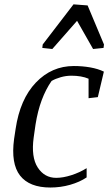

<svg xmlns="http://www.w3.org/2000/svg" viewBox="-20 -840 492 871"><path d="M423.8 -399.4 381.8 -394.5V-482.9Q366.2 -489.7 346.2 -493.2Q326.2 -496.6 304.2 -496.6Q279.3 -496.6 255.4 -489.7Q231.4 -482.9 213.9 -472.7Q187.5 -434.6 169.2 -385.5Q150.9 -336.4 141.1 -274.4L132.8 -216.3Q120.6 -127.4 151.1 -80.3Q181.6 -33.2 234.9 -33.2Q266.1 -33.2 303.5 -45.2Q340.8 -57.1 373 -77.1V-35.2Q341.8 -14.2 298.3 -1.7Q254.9 10.7 208.5 10.7Q113.3 10.7 71 -43.5Q28.8 -97.7 43.9 -209.5L50.8 -254.9Q70.8 -390.1 142.6 -465.3Q214.4 -540.5 314.9 -540.5Q354 -540.5 389.6 -534.2Q425.3 -527.8 451.2 -515.1ZM449.7 -622.6 402.3 -617.7 329.6 -745.6 217.3 -617.7 171.9 -622.6 173.8 -638.2 313.5 -820.3 377.4 -815.4 451.7 -638.2Z"/></svg>

Font: Noticia Text
Style: Italic
Weight: 400
Italic angle: -8°
Designer: JM Sole
Foundry: JM Sole
Version: Version 1.003